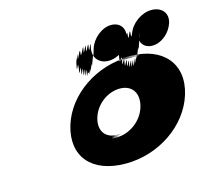

<svg xmlns="http://www.w3.org/2000/svg" viewBox="-86 -806 822 757"><g transform="rotate(-15 325.0 -427.5)"><path d="M423.3 -691C385.3 -691 345.2 -658 333.2 -619L328.7 -604C315.2 -560 334.4 -626 316.5 -574C298.9 -523 318.7 -591 303.2 -547C288.1 -504 310.1 -576 295.6 -535C282.3 -495 304.3 -570 291.6 -532H286.6C273 -494 294.6 -571 280.3 -534C265.9 -497 287.8 -575 273.5 -538C259.2 -501 280 -579 266 -543C252 -507 272.9 -585 259.2 -550C245.1 -514 266.2 -596 252.7 -565C239.3 -534 262.3 -616 251.9 -582C241.5 -548 265.3 -629 255.6 -594C246.2 -560 272.4 -639 263.7 -604C255 -569 283.7 -650 278.3 -616C272.9 -582 301.4 -662 293.1 -625C284.8 -588 312.3 -665 303.7 -627C295.1 -589 322.9 -667 315.3 -629C307.7 -591 332.9 -667 324 -628C314.1 -589 336.6 -558 376.3 -557C416 -556 458.2 -586 469.5 -623C481.1 -661 461.3 -691 423.3 -691ZM592.2 -707C551.2 -707 508.7 -676 495.1 -638C479.1 -599 498.4 -675 482.4 -636C466.5 -597 486.5 -672 470.5 -633C454.3 -593 471.9 -667 452.5 -623C433 -579 451 -651 435.2 -609C420.3 -567 440.4 -639 426.2 -596C412.1 -553 433.8 -624 420.6 -581C408.5 -538 430.9 -608 421.5 -561C412.1 -514 437.5 -584 429 -543C419.5 -502 444.8 -575 436.6 -535C428.3 -495 454.3 -570 445 -530C435.8 -490 461.4 -564 452.5 -525C443.6 -486 469.8 -562 460.9 -523C452 -484 477.5 -561 468.9 -523C460.6 -486 487.7 -565 479.3 -531C470.6 -496 496.1 -576 488.3 -544C480.2 -511 508.8 -598 503.2 -573C497.5 -548 525.1 -635 515.4 -603C515.4 -603 529.6 -653 519.6 -620C507.9 -582 532.2 -658 520.6 -620C509.2 -583 533.8 -660 522.5 -623C511.2 -586 532.7 -663 521.4 -626C509.8 -588 531.3 -665 519.7 -627C508.7 -591 531.8 -670 518.5 -633C504.8 -598 525.3 -570 560.3 -570C598.3 -570 635 -602 646.7 -640C658.6 -679 632.2 -707 592.2 -707ZM166 -350C201.4 -469 328.8 -552 458.5 -551C586.2 -550 327.5 -548 458.5 -548C586.5 -548 329.2 -547 459.2 -547C587.2 -547 330.9 -546 461.9 -546C590.9 -546 333.9 -546 465.2 -547C593.5 -548 337.8 -549 468.2 -550C596.5 -551 338.1 -553 467.1 -553C595.1 -553 670.7 -470 634 -350C597.9 -232 473.2 -148 339.2 -148C199.2 -148 130.9 -232 166 -350ZM276.9 -353C261.3 -302 286 -265 339.3 -266C390.6 -267 282.3 -266 335.3 -266C387.3 -266 277 -265 331 -265C382 -265 274.7 -264 327.4 -263C378.1 -262 271.8 -261 325.5 -260C377.2 -259 271.9 -258 326.6 -257C379.3 -256 275.6 -257 330.6 -257C382.6 -257 434.9 -294 451.1 -347C467.6 -401 442.2 -439 393.5 -440C343.8 -441 292.8 -405 276.9 -353Z"/></g></svg>

Font: Hussar Wojna
Style: 3Obl
Weight: 400
Designer: Robert Jablonski
Foundry: Cannot Into Space Fonts
Version: Version 1.01